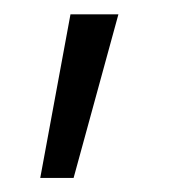

<svg xmlns="http://www.w3.org/2000/svg" viewBox="-20 -114 251 270"><path d="M36.6 136.2 79.1 -93.8H146.5L83.5 136.2Z"/></svg>

Font: Inter Display Light
Style: Regular
Weight: 300
Designer: Rasmus Andersson
Foundry: rsms
Version: Version 4.000;git-a52131595